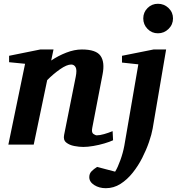

<svg xmlns="http://www.w3.org/2000/svg" viewBox="-20 -760 936 1009"><path d="M574.2 -22.9Q556.6 -14.6 528.6 -6.3Q500.5 2 470.7 7.1Q440.9 12.2 418 12.2Q396 12.2 370.4 7.3Q344.7 2.4 328.1 -11Q311.5 -24.4 316.9 -50.8L377.9 -356Q385.3 -392.6 377.4 -406.7Q369.6 -420.9 354 -420.9Q331.1 -420.9 295.4 -396Q259.8 -371.1 228 -338.9L157.2 0H23.9L111.8 -424.8L27.8 -433.1V-466.8L191.9 -500H261.2L249 -441.9Q285.6 -466.8 328.4 -483.4Q371.1 -500 410.2 -500Q484.9 -500 508.3 -466.6Q531.7 -433.1 519 -369.1L464.8 -87.9Q460 -63.5 470.7 -56.2Q481.4 -48.8 488.8 -48.8Q504.4 -48.8 526.9 -55.2Q549.3 -61.5 571.8 -70.8ZM889.2 -663.1Q889.2 -630.9 865.7 -607.9Q842.3 -585 810.1 -585Q777.8 -585 755.4 -607.9Q732.9 -630.9 732.9 -663.1Q732.9 -695.3 755.4 -717.8Q777.8 -740.2 810.1 -740.2Q842.3 -740.2 865.7 -717.8Q889.2 -695.3 889.2 -663.1ZM853 -500 782.2 -84Q776.9 -53.7 762.9 -13.2Q749 27.3 727.5 69.6Q706.1 111.8 677.2 147.9Q648.4 184.1 613 206.5Q577.6 229 536.1 229Q501 229 475.1 212.4Q449.2 195.8 449.2 170.9Q449.2 152.3 461.2 140.1Q473.1 127.9 490.2 117.2L585 142.1Q598.6 120.6 612.5 81.8Q626.5 43 633.3 5.9L707 -421.9L621.1 -431.2V-466.8L787.1 -500Z"/></svg>

Font: Charis
Style: Bold Italic
Weight: 700
Italic angle: -11°
Designer: Walt Agee, Miriam Martin, Annie Olsen, Victor Gaultney, Lorna Priest, Alan Ward, Bob Hallissy, Martin Hosken, Sharon Cor
Foundry: SIL Global
Version: Version 7.000